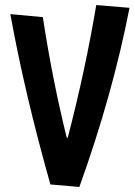

<svg xmlns="http://www.w3.org/2000/svg" viewBox="-20 -736 534 762"><path d="M21 -680 150 -668Q188 -419 245 -189L249 -190Q319 -459 362 -716L494 -705Q427 -361 295 6L180 -4Q78 -365 21 -680Z"/></svg>

Font: Boogaloo
Style: Regular
Weight: 400
Designer: John Vargas Beltran
Foundry: John Vargas Beltran
Version: Version 1.001